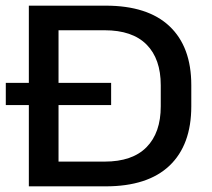

<svg xmlns="http://www.w3.org/2000/svg" viewBox="-20 -659 748 679"><path d="M0.5 -287.5V-366H373V-287.5ZM157.5 0V-87.5H350Q448 -87.5 498.2 -138.5Q548.5 -189.5 548.5 -283V-357.5Q548.5 -451 498.2 -501.5Q448 -552 350 -552H155.5V-639H353.5Q502.5 -639 579.5 -566.2Q656.5 -493.5 656.5 -358V-283Q656.5 -146.5 579.5 -73.2Q502.5 0 353.5 0ZM82 0V-639H187V0Z"/></svg>

Font: Anek Gujarati SemiExpanded Medium
Style: Regular
Weight: 500
Width: 6
Designer: Mrunmayee Ghaisas (Gujarati), Yesha Goshar (Latin)
Foundry: Ek Type
Version: Version 1.003